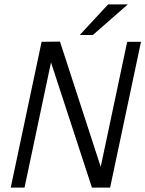

<svg xmlns="http://www.w3.org/2000/svg" viewBox="-20 -857 664 877"><path d="M213 -572 92 0H29L170 -666L254 -667L440 -95L561 -666H624L483 0H400ZM564 -837 404 -697H344L474 -837Z"/></svg>

Font: Epunda Sans Light
Style: Italic
Weight: 300
Italic angle: -12.0243°
Designer: Simon Atzbach
Foundry: typofactur
Version: Version 2.204